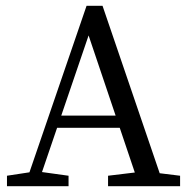

<svg xmlns="http://www.w3.org/2000/svg" viewBox="-20 -641 649 661"><path d="M4 0V-36L96 -50H115L216 -36V0ZM65 0 278 -621H333L545 0H460L285 -519L108 0ZM156 -201 171 -243H419L434 -201ZM352 0V-36L468 -50H486L600 -36V0Z"/></svg>

Font: Lisu Bosa ExtraLight
Style: Regular
Weight: 200
Designer: David Morse, Annie Olsen, Victor Gaultney, Frank Grießhammer (Latin)
Foundry: SIL International
Version: Version 2.000